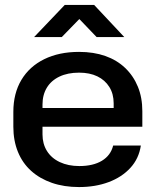

<svg xmlns="http://www.w3.org/2000/svg" viewBox="-20 -748 628 777"><path d="M300 9Q239 9 190 -8Q141 -25 106 -56.5Q71 -88 52.5 -133.5Q34 -179 34 -235V-295Q34 -370 66.5 -424.5Q99 -479 159 -508.5Q219 -538 300 -538Q359 -538 406 -521.5Q453 -505 486.5 -473Q520 -441 538 -397Q556 -353 556 -298V-235H134V-311H452L440 -294V-330Q440 -368 422.5 -396Q405 -424 374 -439Q343 -454 300 -454Q254 -454 220.5 -438Q187 -422 169.5 -393Q152 -364 152 -325V-204Q152 -166 170 -137Q188 -108 222 -92Q256 -76 301 -76Q357 -76 392.5 -97.5Q428 -119 438 -159H550Q542 -106 507.5 -68.5Q473 -31 419.5 -11Q366 9 300 9ZM118 -598 242 -728H361L483 -598H371L301 -671L230 -598Z"/></svg>

Font: Hubot Sans Medium
Style: Regular
Weight: 500
Designer: Deni Anggara
Foundry: GitHub, Inc., Subsidiary of Microsoft Corporation
Version: Version 2.000